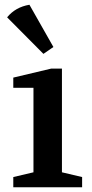

<svg xmlns="http://www.w3.org/2000/svg" viewBox="-20 -789 387 809"><path d="M36 0V-43L121 -63V-419H36V-462L196 -500H241V-63L326 -43V0ZM10 -716Q45 -759 104 -769L205 -591L163 -562Z"/></svg>

Font: Volkhov
Style: Regular
Weight: 400
Designer: Cyreal (www.cyreal.org)
Foundry: Cyreal (www.cyreal.org)
Version: Version 1.010